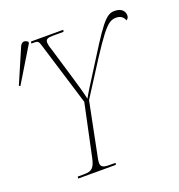

<svg xmlns="http://www.w3.org/2000/svg" viewBox="-184 -836 883 946"><g transform="rotate(-20 257.5 -363.0)"><path d="M-46 -526 65 -709 66 -717C52 -729 35 -732 24 -708L-53 -529ZM65 0H263L265 -10H231C201 -10 188 -17 188 -37C188 -48 190 -58 194 -76L248 -345C437 -642 461 -681 512 -681C531 -681 548 -673 556 -651C565 -657 568 -664 568 -673C568 -693 555 -715 515 -715C468 -715 441 -673 306 -457C279 -414 256 -379 243 -354C237 -383 219 -446 208 -482L160 -643C154 -659 151 -673 151 -683C151 -699 163 -704 188 -704H245L247 -714H78L76 -704H87C114 -704 114 -701 125 -665L223 -345L166 -76C155 -22 141 -10 100 -10H67Z"/></g></svg>

Font: Noto Serif Display Condensed Thin
Style: Italic
Weight: 100
Width: 3
Italic angle: -12°
Designer: Monotype Design Team
Foundry: Monotype Imaging Inc.
Version: Version 2.009